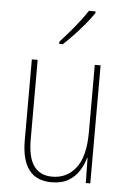

<svg xmlns="http://www.w3.org/2000/svg" viewBox="-55 -804 567 854"><g transform="rotate(5 229.0 -377.0)"><path d="M380 -527V0H360L358 -112H356Q348 -82 330.5 -54Q313 -26 283 -8Q253 10 207 10Q73 10 73 -166V-527H99V-173Q99 -90 127 -52.5Q155 -15 208 -15Q274 -15 314 -66.5Q354 -118 354 -227V-527ZM337 -757Q321 -733 298 -705.5Q275 -678 250.5 -652Q226 -626 204 -606H188V-616Q222 -653 252.5 -690Q283 -727 307 -764H337Z"/></g></svg>

Font: Noto Sans Khmer Condensed Thin
Style: Regular
Weight: 100
Width: 3
Designer: Danh Hong and the Monotype Design Team
Foundry: Monotype Imaging Inc.
Version: Version 2.004; ttfautohint (v1.8.4.7-5d5b)